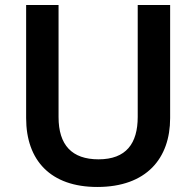

<svg xmlns="http://www.w3.org/2000/svg" viewBox="-20 -734 781 764"><path d="M657 -264V-714H528V-269C528 -163 482 -100 372 -100C266 -100 213 -157 213 -268V-714H84V-264C84 -95 182 10 367 10C563 10 657 -104 657 -264Z"/></svg>

Font: Noto Sans Khmer UI SemiBold
Style: Regular
Weight: 600
Designer: Danh Hong and the Monotype Design Team
Foundry: Monotype Imaging Inc.
Version: Version 2.002